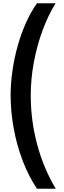

<svg xmlns="http://www.w3.org/2000/svg" viewBox="-20 -793 389 1174"><path d="M45 -210Q45 -282 56 -359.5Q67 -437 88 -512Q109 -587 139 -654Q169 -721 206 -773H320Q274 -699 240 -606.5Q206 -514 187 -412.5Q168 -311 168 -209Q168 -56 207.5 91Q247 238 321 361H206Q154 283 118 188Q82 93 63.5 -9.5Q45 -112 45 -210Z"/></svg>

Font: Noto Sans Telugu ExtraCondensed
Style: Bold
Weight: 700
Width: 2
Designer: Jelle Bosma - Monotype Design Team
Foundry: Monotype Imaging Inc.
Version: Version 2.005; ttfautohint (v1.8.4.7-5d5b)